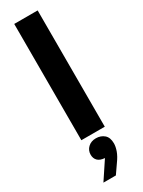

<svg xmlns="http://www.w3.org/2000/svg" viewBox="-248 -726 745 1001"><g transform="rotate(-30 124.5 -225.5)"><path d="M54 -700H195V0H54ZM43 249 114 142Q85 140 71.5 126Q58 112 58 90Q58 64 76.5 46.5Q95 29 124 29Q153 29 173 46Q193 63 193 99Q193 118 184.5 142.5Q176 167 154 197L118 249Z"/></g></svg>

Font: Tilda Sans Extra Bold
Style: Regular
Weight: 800
Designer: ParaType Ltd
Foundry: ParaType Ltd
Version: Version 1.009